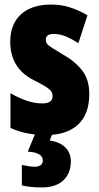

<svg xmlns="http://www.w3.org/2000/svg" viewBox="-20 -634 436 843"><path d="M372 -221Q372 -132 322 -86.5Q272 -41 183 -41Q143 -41 103.5 -48Q64 -55 26 -72V-225Q56 -207 92.5 -193.5Q129 -180 166 -180Q211 -180 211 -212Q211 -221 206.5 -230Q202 -239 184.5 -251Q167 -263 128 -282Q25 -334 25 -451Q25 -528 72 -571Q119 -614 205 -614Q248 -614 286 -602Q324 -590 364 -567L324 -444Q299 -461 271.5 -473Q244 -485 215 -485Q181 -485 181 -459Q181 -450 185.5 -443Q190 -436 207 -425Q224 -414 259 -393Q309 -365 340.5 -325Q372 -285 372 -221ZM291 75Q291 127 258 158Q225 189 163 189Q114 189 76 180V90Q93 94 106.5 96Q120 98 131 98Q168 98 168 70Q168 53 150.5 43Q133 33 102 32L136 -51H212L198 -17Q242 -11 266.5 13Q291 37 291 75Z"/></svg>

Font: Noto Sans Tamil UI ExtraCondensed Black
Style: Regular
Weight: 900
Width: 2
Designer: Jelle Bosma - Monotype Design Team
Foundry: Monotype Imaging Inc.
Version: Version 2.004; ttfautohint (v1.8.4.7-5d5b)